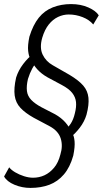

<svg xmlns="http://www.w3.org/2000/svg" viewBox="-22 -733 504 941"><path d="M127 188Q86 188 49 172.5Q12 157 -2 132L23 87Q33 100 52.5 111.5Q72 123 95.5 130.5Q119 138 140 138Q170 138 196 126Q222 114 243 89Q264 64 274 24Q287 -18 275.5 -54.5Q264 -91 222 -114L143 -156Q102 -179 78.5 -204Q55 -229 50 -264.5Q45 -300 57 -353Q68 -388 91.5 -419Q115 -450 142 -470L127 -445Q119 -457 116 -483.5Q113 -510 122 -553Q140 -611 168 -646Q196 -681 237 -697Q278 -713 326 -713Q374 -713 411 -696.5Q448 -680 462 -658L435 -613Q416 -636 383 -649Q350 -662 315 -662Q288 -662 262.5 -650Q237 -638 217 -613Q197 -588 185 -548Q171 -499 187 -465.5Q203 -432 237 -413L319 -366Q364 -339 386 -313.5Q408 -288 411.5 -254Q415 -220 402 -171Q392 -137 369 -107Q346 -77 319 -56L333 -78Q341 -67 343.5 -40.5Q346 -14 337 30Q321 87 291 122Q261 157 220 172.5Q179 188 127 188ZM115 -346Q107 -312 110 -287Q113 -262 131.5 -243Q150 -224 182 -207L248 -173Q278 -156 298 -133.5Q318 -111 324 -91L293 -89Q310 -105 324 -126Q338 -147 345 -178Q353 -209 350.5 -233Q348 -257 332 -277.5Q316 -298 280 -317L211 -354Q181 -371 161 -393Q141 -415 134 -435H165Q148 -419 136 -397Q124 -375 115 -346Z"/></svg>

Font: Nunito Sans 7pt Condensed Light
Style: Italic
Weight: 300
Width: 3
Italic angle: -9°
Designer: Vernon Adams
Foundry: Vernon Adams
Version: Version 3.101;gftools[0.9.27]